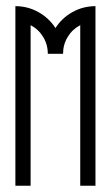

<svg xmlns="http://www.w3.org/2000/svg" viewBox="-20 -594 354 614"><path d="M236.6 0V-513.5Q211.6 -500.6 196.6 -476.1Q181.6 -451.5 181.6 -421.9H132.9Q132.9 -451.5 117.9 -476.1Q102.9 -500.6 77.9 -513.5V0H29.2V-574.3Q68.7 -574.3 102.7 -555.4Q136.6 -536.4 157.4 -504.4Q177.8 -536.4 211.8 -555.4Q245.7 -574.3 285.3 -574.3V0Z"/></svg>

Font: Marapfhont
Style: Book
Weight: 400
Version: Version 0.15